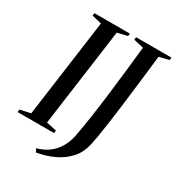

<svg xmlns="http://www.w3.org/2000/svg" viewBox="-225 -869 1054 1150"><g transform="rotate(30 302.0 -294.0)"><path d="M-15.5 0 -13 -18.5 59.5 -34 152 -709 85 -725 87.5 -743H333L330.5 -725L261.5 -709L169 -34L239.5 -18.5L237 0ZM201.5 155 189 132.5Q241.5 117.5 275.8 89.8Q310 62 329.5 25.2Q349 -11.5 357 -52.5Q369 -115 380.8 -195Q392.5 -275 403.5 -363.5Q414.5 -452 424.2 -540.5Q434 -629 442.5 -709L373 -725L375.5 -743H620.5L618 -725L550.5 -709Q539.5 -612 529.2 -525.2Q519 -438.5 509.8 -363.8Q500.5 -289 492 -228Q483.5 -167 475.8 -121.2Q468 -75.5 461 -46.5Q447.5 11.5 410 52.5Q372.5 93.5 318.5 119Q264.5 144.5 201.5 155Z"/></g></svg>

Font: Merriweather 144pt
Style: Italic
Weight: 400
Italic angle: -7.8°
Version: Version 2.101